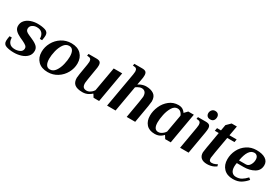

<svg xmlns="http://www.w3.org/2000/svg" viewBox="61 -1597 3697 2544"><g transform="rotate(30 1909.5 -325.0)"><path d="M13 -75Q13 -100 22 -150H57V-147Q57 -96 84 -65.5Q111 -35 167 -35Q210 -35 245 -53Q280 -71 280 -111Q280 -134 260.5 -150Q241 -166 203 -184L155 -206Q103 -231 76.5 -259Q50 -287 50 -325Q50 -376 81.5 -411Q113 -446 162.5 -463Q212 -480 265 -480Q332 -480 381.5 -464Q431 -448 431 -395Q431 -370 422 -320H387V-323Q387 -374 360 -404.5Q333 -435 277 -435Q239 -435 209 -414.5Q179 -394 179 -356Q179 -335 193.5 -320.5Q208 -306 238 -293L294 -268Q354 -242 381.5 -214.5Q409 -187 409 -147Q409 -94 375 -58.5Q341 -23 288 -6.5Q235 10 179 10Q112 10 62.5 -6Q13 -22 13 -75Z M493 -184Q493 -259 530.5 -327.5Q568 -396 634 -438Q700 -480 781 -480Q877 -480 930 -426.5Q983 -373 983 -286Q983 -211 945.5 -142.5Q908 -74 842 -32Q776 10 695 10Q599 10 546 -43.5Q493 -97 493 -184ZM850 -313Q850 -371 831 -403Q812 -435 773 -435Q723 -435 690 -387.5Q657 -340 641.5 -274.5Q626 -209 626 -157Q626 -99 645 -67Q664 -35 703 -35Q753 -35 786 -82.5Q819 -130 834.5 -195.5Q850 -261 850 -313Z M1069 -119Q1069 -133 1076.5 -181Q1084 -229 1103 -340Q1108 -372 1108 -385Q1108 -413 1095 -426.5Q1082 -440 1051 -440H1041L1046 -470H1166Q1206 -470 1223 -455Q1240 -440 1240 -403Q1240 -372 1233 -340Q1214 -227 1206 -176.5Q1198 -126 1198 -114Q1198 -71 1214.5 -53Q1231 -35 1265 -35Q1286 -35 1303 -43.5Q1320 -52 1338 -67Q1353 -80 1366 -100L1431 -470H1561L1479 0H1394L1366 -45H1361Q1347 -31 1324 -17Q1281 10 1227 10Q1146 10 1107.5 -20.5Q1069 -51 1069 -119Z M1694 -530Q1699 -562 1699 -575Q1699 -603 1686 -616.5Q1673 -630 1642 -630H1632L1637 -660H1757Q1797 -660 1814 -645Q1831 -630 1831 -593Q1831 -562 1824 -530L1808 -442Q1823 -451 1842 -461Q1886 -480 1925 -480Q1996 -480 2041.5 -449Q2087 -418 2087 -344Q2087 -329 2077.5 -269Q2068 -209 2031 0H1901Q1933 -182 1945 -255.5Q1957 -329 1957 -340Q1957 -387 1937.5 -408.5Q1918 -430 1886 -430Q1858 -430 1826 -412Q1813 -405 1800 -395L1731 0H1601Z M2159 -170Q2159 -242 2190.5 -314Q2222 -386 2281.5 -433Q2341 -480 2419 -480Q2471 -480 2501 -452Q2516 -439 2524 -425H2529L2572 -470H2657L2592 -100L2575 0H2490L2462 -45H2457Q2445 -30 2425 -17Q2387 10 2333 10Q2247 10 2203 -40Q2159 -90 2159 -170ZM2434 -67Q2449 -80 2462 -100L2510 -370Q2504 -388 2493 -402Q2468 -435 2431 -435Q2383 -435 2351.5 -383.5Q2320 -332 2305.5 -263Q2291 -194 2291 -144Q2291 -35 2361 -35Q2382 -35 2399 -43.5Q2416 -52 2434 -67Z M2812 -584Q2812 -613 2830.5 -634.5Q2849 -656 2878 -656Q2909 -656 2925 -639Q2941 -622 2941 -596Q2941 -564 2924.5 -544Q2908 -524 2875 -524Q2844 -524 2828 -541Q2812 -558 2812 -584ZM2777 -340Q2782 -372 2782 -385Q2782 -413 2769 -426.5Q2756 -440 2725 -440H2715L2720 -470H2840Q2880 -470 2897 -455Q2914 -440 2914 -403Q2914 -384 2907 -340L2848 0H2718Z M3010 -99Q3010 -107 3021.5 -177.5Q3033 -248 3064 -425H3004L3012 -470H3072L3088 -560L3149 -620H3229L3202 -470H3312L3304 -425H3194Q3137 -106 3137 -86Q3137 -58 3147.5 -46.5Q3158 -35 3178 -35Q3208 -35 3236 -48Q3245 -52 3261 -62L3270 -34Q3258 -24 3235 -12Q3189 10 3133 10Q3073 10 3041.5 -17.5Q3010 -45 3010 -99Z M3336 -182Q3336 -259 3370.5 -327.5Q3405 -396 3468.5 -438Q3532 -480 3614 -480Q3703 -480 3752 -447.5Q3801 -415 3801 -358Q3801 -278 3734 -239Q3667 -200 3575 -200H3470Q3464 -169 3464 -144Q3464 -90 3487 -62.5Q3510 -35 3551 -35Q3599 -35 3635 -56.5Q3671 -78 3708 -118L3735 -95Q3698 -50 3649.5 -20Q3601 10 3528 10Q3438 10 3387 -43Q3336 -96 3336 -182ZM3583 -245Q3620 -245 3643 -282Q3666 -319 3666 -362Q3666 -398 3648.5 -416.5Q3631 -435 3606 -435Q3510 -435 3478 -245Z"/></g></svg>

Font: Philosopher
Style: Bold Italic
Weight: 700
Italic angle: -10°
Designer: Jovanny Lemonad
Foundry: Jovanny Lemonad
Version: Version 2.000